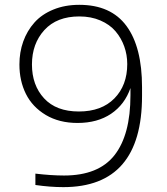

<svg xmlns="http://www.w3.org/2000/svg" viewBox="-20 -767 689 792"><path d="M307.1 -747.1Q437.5 -747.1 501.7 -659.9Q565.9 -572.8 565.9 -407.2V-371.1Q565.9 4.9 241.2 4.9Q187.5 4.9 126 -3.9V-50.8Q191.4 -43 244.1 -43Q386.7 -43 452.4 -127Q518.1 -210.9 518.1 -374V-403.8Q494.6 -335.9 438.5 -297.9Q382.3 -259.8 299.8 -259.8Q224.1 -259.8 168.9 -292.7Q113.8 -325.7 86.9 -379.6Q60.1 -433.6 60.1 -501Q60.1 -551.8 75.9 -595.9Q91.8 -640.1 122.1 -674.1Q152.3 -708 200 -727.5Q247.6 -747.1 307.1 -747.1ZM307.1 -699.2Q214.4 -699.2 163.1 -643.1Q111.8 -586.9 111.8 -501Q111.8 -415.5 161.9 -361.3Q211.9 -307.1 305.2 -307.1Q398.9 -307.1 451.9 -361.1Q504.9 -415 504.9 -502.9Q504.9 -541 492.4 -575.7Q480 -610.4 456.3 -638.2Q432.6 -666 394 -682.6Q355.5 -699.2 307.1 -699.2Z"/></svg>

Font: Sora ExtraLight
Style: Regular
Weight: 200
Designer: Jonathan Barnbrook, Julián Moncada
Foundry: Barnbrook Fonts
Version: Version 2.000